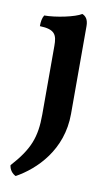

<svg xmlns="http://www.w3.org/2000/svg" viewBox="-83 -511 463 803"><g transform="rotate(10 148.5 -109.0)"><path d="M43 249C126 203 226 106 226 -47V-420C226 -448 215 -461 200 -467C174 -450 93 -433 44 -433C36 -420 34 -404 34 -386C99 -384 108 -362 108 -315V-24C108 73 87 127 14 208C16 227 28 242 43 249Z"/></g></svg>

Font: Vollkorn Semibold
Style: Regular
Weight: 600
Designer: Friedrich Althausen
Foundry: Friedrich Althausen
Version: Version 4.015;PS 004.015;hotconv 1.0.88;makeotf.lib2.5.64775